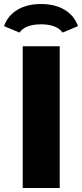

<svg xmlns="http://www.w3.org/2000/svg" viewBox="-49 -935 408 955"><path d="M64 0V-705H248V0ZM339 -805 262 -773Q233 -814 155 -814Q77 -814 48 -773L-29 -805Q-10 -858 38 -886.5Q86 -915 155 -915Q224 -915 272 -886.5Q320 -858 339 -805Z"/></svg>

Font: wassup Sans
Style: Black
Weight: 900
Version: Version 2.001